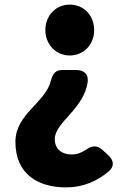

<svg xmlns="http://www.w3.org/2000/svg" viewBox="-20 -563 576 834"><path d="M268 251C340 251 403 224 454 180C477 159 475 134 450 111L425 88C402 67 380 69 354 87C335 100 315 108 290 108C249 108 218 85 218 41C218 -32 347 -91 361 -209C365 -242 343 -259 311 -259H252C221 -259 209 -243 201 -212C176 -115 47 -68 47 53C47 192 143 251 268 251ZM177 -432C177 -371 222 -322 283 -322C345 -322 389 -371 389 -432C389 -495 345 -543 283 -543C222 -543 177 -495 177 -432Z"/></svg>

Font: コーポレート・ロゴ（ラウンド）ver3 Bold
Style: Regular
Weight: 700
Designer: [KANA_main] LOGOTYPE.JP [Source Han Sans] Ryoko NISHIZUKA 西塚涼子 (kana, bopomofo & ideographs); Paul D. Hunt (Latin, Greek
Version: Version 12.001;FEAKit 1.0